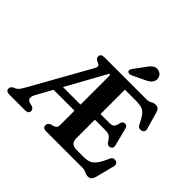

<svg xmlns="http://www.w3.org/2000/svg" viewBox="-211 -1169 1436 1436"><g transform="rotate(45 507.0 -450.5)"><path d="M470.5 -104.5V-259.5H249.5L180.5 -134.5Q150.5 -80 191 -65.5L219 -58.5Q230.5 -54 237 -47.2Q243.5 -40.5 243.5 -29.5Q243.5 0 207.5 0H40Q4 0 4 -29.5Q4 -46 26 -59.5L42 -66Q55 -72 65.8 -86.2Q76.5 -100.5 89.5 -123.5L352.5 -592.5Q363.5 -612.5 358.8 -622.5Q354 -632.5 336.5 -639Q308.5 -649 308.5 -670.5Q308.5 -700 345 -700H789Q817 -700 833.2 -710.5Q849.5 -721 869.5 -721Q888.5 -721 898.2 -710.8Q908 -700.5 914.5 -677.5L951.5 -546Q955.5 -531.5 949.2 -521.5Q943 -511.5 929.5 -508.5Q916.5 -505 905 -510.2Q893.5 -515.5 886 -531.5Q864.5 -578 845.5 -600.5Q826.5 -623 804.5 -630Q782.5 -637 752.5 -637H626V-379H718Q748.5 -379 759.8 -390.5Q771 -402 776.5 -432Q783 -458 804.5 -459Q828.5 -460 834.5 -433.5L870 -294.5Q878 -263 852.5 -255Q829.5 -247.5 814 -270.5Q796.5 -300 781.2 -309.8Q766 -319.5 732.5 -319.5H626V-121.5Q626 -63 687.5 -63H765Q798 -63 821.8 -72.5Q845.5 -82 866.2 -109.5Q887 -137 910 -191.5Q921.5 -219 949.5 -213.5Q964 -211 970.5 -199.8Q977 -188.5 972.5 -172L935 -25.5Q928.5 -3 918.5 7.8Q908.5 18.5 889 18.5Q870 18.5 853.8 9.2Q837.5 0 810 0H429.5Q393.5 0 393.5 -29.5Q393.5 -52 418 -61.5L442 -68.5Q455.5 -72.5 463 -81Q470.5 -89.5 470.5 -104.5ZM458.5 -638 285 -323.5H470.5V-638ZM611.5 -862Q631 -891.5 651.8 -907.5Q672.5 -923.5 700 -917Q724 -911 734.8 -891.5Q745.5 -872 740.5 -852Q735 -829.5 718.2 -815.8Q701.5 -802 672.5 -790L581 -746.5Q572.5 -743.5 563.5 -744.2Q554.5 -745 549 -751Q543.5 -758 545.8 -765.8Q548 -773.5 553 -782Z"/></g></svg>

Font: Fraunces 9pt S050 SemiBold
Style: Regular
Weight: 600
Version: Version 1.000; ttfautohint (v1.8.3)